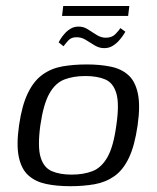

<svg xmlns="http://www.w3.org/2000/svg" viewBox="-20 -620 526 645"><path d="M216 5.5Q170.7 5.5 135 -2Q99.2 -9.5 75.7 -30.5Q52.1 -51.4 43.3 -92.1Q34.5 -132.8 44 -199Q53.8 -266.7 73.8 -307.6Q93.8 -348.5 122.9 -369.3Q151.9 -390.2 189.3 -396.9Q226.7 -403.5 271.4 -403.5Q316.6 -403.5 352.5 -396Q388.4 -388.5 411.4 -367.5Q434.5 -346.6 443.1 -306Q451.8 -265.4 442.3 -199Q432.5 -130.5 413 -89.7Q393.5 -48.8 364.3 -28.3Q335.2 -7.8 297.9 -1.1Q260.7 5.5 216 5.5ZM220.5 -33.4Q260.8 -33.4 290.8 -45.1Q320.9 -56.8 341 -92.1Q361.1 -127.3 370.8 -199Q381.3 -270.7 371 -306Q360.7 -341.4 333.9 -353Q307.1 -364.6 266.8 -364.6Q226.8 -364.6 196.4 -353Q166 -341.4 146 -306Q126 -270.7 115.5 -199Q105.8 -127.3 116.3 -92.1Q126.9 -56.8 153.9 -45.1Q181 -33.4 220.5 -33.4ZM330.6 -458.3Q313.8 -458 298.4 -467.3Q283 -476.6 268.1 -486Q253.2 -495.4 236.1 -494.9Q219.1 -494.9 208.8 -483.4Q198.5 -471.8 193.5 -464.6L176.9 -477.8Q178.4 -480.8 183.5 -489.1Q188.6 -497.4 197.2 -507Q205.7 -516.7 217.3 -523.7Q228.9 -530.6 242.9 -530.6Q260.5 -531.1 275.1 -521.5Q289.8 -511.8 304.7 -502.6Q319.6 -493.3 335.4 -493.3Q356.2 -493.3 368 -505.7Q379.8 -518.1 384.5 -525.6L401.2 -513.4Q399.7 -510.5 393.9 -501.8Q388.2 -493.1 379.1 -483Q370.1 -472.9 357.9 -465.6Q345.7 -458.3 330.6 -458.3ZM188.4 -566.4 192.4 -599.9H414.5L410.4 -566.4Z"/></svg>

Font: Genos Thin
Style: Italic
Weight: 100
Italic angle: -8°
Designer: Robert E. Leuschke
Foundry: Robert E. Leuschke
Version: Version 1.010